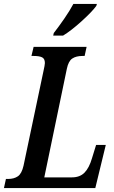

<svg xmlns="http://www.w3.org/2000/svg" viewBox="-38 -951 579 971"><path d="M-8 -46H3Q33 -46 52.5 -59.5Q72 -73 81 -113L183 -597Q185 -606 187 -616.5Q189 -627 189 -632Q189 -654 175 -661Q161 -668 132 -668H121L132 -714H400L390 -668H379Q347 -668 327.5 -655Q308 -642 300 -603L186 -54H326Q366 -54 389.5 -78Q413 -102 427 -150L448 -218H497L444 0H-18ZM234 -784Q259 -816 287 -856.5Q315 -897 333 -931H452L449 -921Q427 -891 374.5 -843.5Q322 -796 281 -771H231Z"/></svg>

Font: Noto Serif CondSemiBold
Style: Italic
Weight: 600
Width: 3
Italic angle: -12°
Designer: Monotype Design Team
Foundry: Monotype Imaging Inc.
Version: Version 1.001